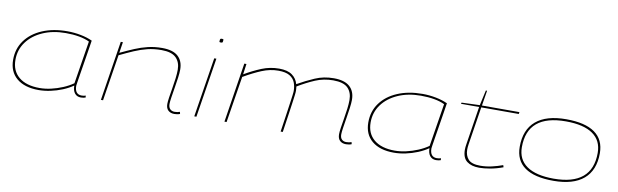

<svg xmlns="http://www.w3.org/2000/svg" viewBox="-45 -1189 5407 1679"><g transform="rotate(10 2658.0 -350.0)"><path d="M694 10Q659 10 639.5 -14.5Q620 -39 620 -83Q580 -55 529 -34Q478 -13 423.5 -1.5Q369 10 319 10Q194 10 124 -48.5Q54 -107 54 -213Q54 -311 107.5 -384.5Q161 -458 257 -499Q353 -540 479 -540Q539 -540 598 -528.5Q657 -517 702 -496Q694 -444 685 -388Q676 -332 667.5 -279Q659 -226 652 -183Q645 -140 641 -113.5Q637 -87 637 -85Q637 -8 698 -8Q719 -8 734 -14L736 3Q718 10 694 10ZM618 -103 679 -484Q640 -503 586 -512.5Q532 -522 468 -522Q353 -522 264 -482.5Q175 -443 124.5 -374Q74 -305 74 -216Q74 -118 139.5 -63.5Q205 -9 324 -9Q373 -9 425.5 -21Q478 -33 528 -54Q578 -75 618 -103Z M954 -530H973L958 -433Q1023 -464 1080 -488Q1137 -512 1195.5 -526Q1254 -540 1321 -540Q1416 -540 1462 -498.5Q1508 -457 1508 -381Q1508 -352 1502 -307.5Q1496 -263 1488 -215.5Q1480 -168 1474 -128Q1468 -88 1468 -69Q1468 -39 1483.5 -24Q1499 -9 1523 -9Q1549 -9 1570 -17L1574 1Q1562 6 1548 8Q1534 10 1524 10Q1490 10 1469.5 -9Q1449 -28 1449 -66Q1449 -86 1454.5 -124Q1460 -162 1468 -207.5Q1476 -253 1481.5 -297.5Q1487 -342 1487 -376Q1487 -443 1447.5 -482Q1408 -521 1318 -521Q1251 -521 1194 -507Q1137 -493 1080 -468.5Q1023 -444 955 -411L890 0H871Z M1822 -710Q1835 -710 1835 -703Q1834 -683 1831 -679.5Q1828 -676 1814 -676Q1810 -676 1806.5 -677.5Q1803 -679 1803 -684Q1804 -704 1808 -707Q1812 -710 1822 -710ZM1700 0 1784 -530H1803L1719 0Z M3048 10Q3014 10 2994 -9Q2974 -28 2974 -66Q2974 -86 2979.5 -124Q2985 -162 2993 -207.5Q3001 -253 3006.5 -297.5Q3012 -342 3012 -376Q3012 -443 2973.5 -482Q2935 -521 2843 -521Q2759 -521 2685.5 -490Q2612 -459 2534 -412Q2537 -393 2537 -373Q2537 -368 2536.5 -359.5Q2536 -351 2533.5 -331Q2531 -311 2525.5 -271.5Q2520 -232 2510.5 -166Q2501 -100 2486 0H2467Q2482 -101 2491.5 -167Q2501 -233 2506.5 -272Q2512 -311 2514.5 -330.5Q2517 -350 2517.5 -358Q2518 -366 2518 -370Q2518 -410 2504.5 -444.5Q2491 -479 2456 -500Q2421 -521 2356 -521Q2283 -521 2211 -491.5Q2139 -462 2053 -412L1987 0H1968L2051 -530H2070L2057 -436Q2132 -480 2205.5 -510Q2279 -540 2360 -540Q2434 -540 2475 -510.5Q2516 -481 2529 -432Q2603 -474 2679.5 -507Q2756 -540 2845 -540Q2940 -540 2986.5 -498.5Q3033 -457 3033 -381Q3033 -352 3027 -307.5Q3021 -263 3013 -215Q3005 -167 2999 -127Q2993 -87 2993 -68Q2993 -38 3008 -23.5Q3023 -9 3047 -9Q3073 -9 3094 -17L3098 1Q3086 6 3072 8Q3058 10 3048 10Z M3848 10Q3813 10 3793.5 -14.5Q3774 -39 3774 -83Q3734 -55 3683 -34Q3632 -13 3577.5 -1.5Q3523 10 3473 10Q3348 10 3278 -48.5Q3208 -107 3208 -213Q3208 -311 3261.5 -384.5Q3315 -458 3411 -499Q3507 -540 3633 -540Q3693 -540 3752 -528.5Q3811 -517 3856 -496Q3848 -444 3839 -388Q3830 -332 3821.5 -279Q3813 -226 3806 -183Q3799 -140 3795 -113.5Q3791 -87 3791 -85Q3791 -8 3852 -8Q3873 -8 3888 -14L3890 3Q3872 10 3848 10ZM3772 -103 3833 -484Q3794 -503 3740 -512.5Q3686 -522 3622 -522Q3507 -522 3418 -482.5Q3329 -443 3278.5 -374Q3228 -305 3228 -216Q3228 -118 3293.5 -63.5Q3359 -9 3478 -9Q3527 -9 3579.5 -21Q3632 -33 3682 -54Q3732 -75 3772 -103Z M4435 -49 4441 -31Q4382 -9 4327 0.5Q4272 10 4231 10Q4162 10 4121.5 -21Q4081 -52 4081 -124Q4081 -145 4086 -175L4139 -513H3978L3981 -524L4142 -530L4172 -665H4183L4161 -530H4494L4491 -513H4158L4105 -175Q4103 -163 4102 -151Q4101 -139 4101 -128Q4101 -76 4130.5 -42.5Q4160 -9 4238 -9Q4288 -9 4338.5 -20.5Q4389 -32 4435 -49Z M4889 10Q4721 10 4635 -51Q4549 -112 4549 -233Q4549 -384 4640.5 -462Q4732 -540 4909 -540Q5077 -540 5163 -479Q5249 -418 5249 -297Q5249 -146 5157.5 -68Q5066 10 4889 10ZM4889 -9Q5230 -9 5230 -297Q5230 -407 5148.5 -464Q5067 -521 4909 -521Q4568 -521 4568 -233Q4568 -123 4650 -66Q4732 -9 4889 -9Z"/></g></svg>

Font: Georama ExtraExtended Thin
Style: Italic
Weight: 100
Width: 8
Italic angle: -9°
Designer: Jean-Baptiste Levee
Foundry: Production Type
Version: Version 1.000